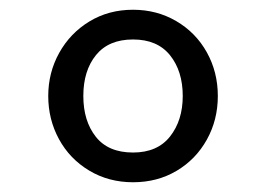

<svg xmlns="http://www.w3.org/2000/svg" viewBox="-20 -726 546 394"><path d="M79 -529Q79 -577 101.5 -617.5Q124 -658 163.5 -682Q203 -706 253 -706Q302 -706 342 -682.5Q382 -659 404.5 -618.5Q427 -578 427 -529Q427 -480 404.5 -439.5Q382 -399 342.5 -375.5Q303 -352 253 -352Q203 -352 163 -376Q123 -400 101 -440.5Q79 -481 79 -529ZM355 -529Q355 -580 329 -612.5Q303 -645 253 -645Q203 -645 177 -613Q151 -581 151 -529Q151 -478 176.5 -445.5Q202 -413 253 -413Q303 -413 329 -446Q355 -479 355 -529Z"/></svg>

Font: Hanken Grotesk SemiBold
Style: Italic
Weight: 600
Italic angle: -8°
Designer: Alfredo Marco Pradil
Foundry: Hanken Design Co.
Version: Version 3.014